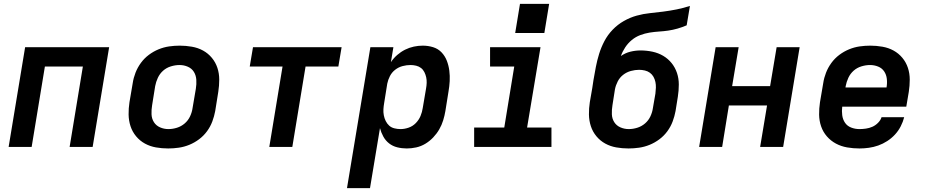

<svg xmlns="http://www.w3.org/2000/svg" viewBox="-20 -766 4840 1001"><path d="M25 0 111 -520H549L463 0H343L412 -419H214L145 0Z M857 8Q824 8 793 2.5Q762 -3 735.5 -17.5Q709 -32 689.5 -55.5Q670 -79 660.5 -108Q651 -137 650.5 -169Q650 -201 655 -233L672 -333Q676 -360 686.5 -387Q697 -414 714.5 -438Q732 -462 756 -480Q780 -498 807 -509Q834 -520 861.5 -524Q889 -528 917 -528Q949 -528 980.5 -522.5Q1012 -517 1038.5 -502.5Q1065 -488 1084.5 -464.5Q1104 -441 1113.5 -412Q1123 -383 1123 -351Q1123 -319 1118 -287L1102 -187Q1097 -160 1087 -133Q1077 -106 1059.5 -82Q1042 -58 1018 -40Q994 -22 967 -11Q940 0 912 4Q884 8 857 8ZM858 -93Q880 -93 902.5 -100Q925 -107 943 -122.5Q961 -138 971 -159.5Q981 -181 984 -203L1001 -303Q1005 -327 1003.5 -350Q1002 -373 991 -391Q980 -409 959.5 -418Q939 -427 916 -427Q894 -427 871 -420Q848 -413 830.5 -397.5Q813 -382 803 -360.5Q793 -339 789 -317L773 -217Q769 -193 770 -170Q771 -147 782.5 -129Q794 -111 814.5 -102Q835 -93 858 -93Z M1384 0 1453 -419H1282L1299 -520H1761L1744 -419H1573L1504 0Z M1789 215 1911 -520H2031L2018 -442Q2032 -463 2051 -479.5Q2070 -496 2092 -507Q2114 -518 2137.5 -523Q2161 -528 2184 -528Q2212 -528 2238 -520Q2264 -512 2282 -493Q2300 -474 2309.5 -449.5Q2319 -425 2322.5 -398Q2326 -371 2324.5 -343Q2323 -315 2318 -287L2302 -187Q2298 -163 2290.5 -138.5Q2283 -114 2270 -91.5Q2257 -69 2238.5 -49.5Q2220 -30 2197.5 -16.5Q2175 -3 2150 2.5Q2125 8 2101 8Q2075 8 2051 2Q2027 -4 2008.5 -18.5Q1990 -33 1978.5 -54Q1967 -75 1961 -98L1909 215ZM2068 -93Q2089 -93 2110.5 -100.5Q2132 -108 2148 -124.5Q2164 -141 2172.5 -161.5Q2181 -182 2184 -203L2201 -303Q2204 -319 2204.5 -334Q2205 -349 2202 -363Q2199 -377 2192.5 -390Q2186 -403 2175 -411.5Q2164 -420 2149.5 -423.5Q2135 -427 2120 -427Q2100 -427 2079 -421.5Q2058 -416 2040.5 -402.5Q2023 -389 2013 -369.5Q2003 -350 1999 -330L1983 -230Q1980 -213 1979 -197Q1978 -181 1981 -165Q1984 -149 1991 -135Q1998 -121 2009 -111Q2020 -101 2036 -97Q2052 -93 2068 -93Z M2452 0V-101H2609L2661 -419H2535V-520H2798L2728 -101H2855V0ZM2818 -594H2666L2691 -746H2843Z M3257 8Q3224 8 3193 2.5Q3162 -3 3135.5 -17.5Q3109 -32 3089.5 -55.5Q3070 -79 3060.5 -108Q3051 -137 3050.5 -169Q3050 -201 3055 -233L3068 -308Q3069 -318 3071 -328Q3073 -338 3074 -348Q3080 -383 3086.5 -417Q3093 -451 3103.5 -485Q3114 -519 3131 -551.5Q3148 -584 3174 -611Q3200 -638 3232.5 -656.5Q3265 -675 3299.5 -684.5Q3334 -694 3368.5 -697.5Q3403 -701 3438 -705.5Q3473 -710 3508 -717Q3543 -724 3577 -735L3560 -634Q3537 -624 3512.5 -617Q3488 -610 3464 -606.5Q3440 -603 3415.5 -601.5Q3391 -600 3366.5 -596Q3342 -592 3318 -583Q3294 -574 3274 -557.5Q3254 -541 3239.5 -519Q3225 -497 3217 -474Q3240 -490 3266.5 -496.5Q3293 -503 3319 -503Q3351 -503 3381.5 -496.5Q3412 -490 3437.5 -475Q3463 -460 3481.5 -437Q3500 -414 3509.5 -385.5Q3519 -357 3519 -325.5Q3519 -294 3514 -262L3502 -187Q3497 -160 3487 -133Q3477 -106 3459.5 -82Q3442 -58 3418 -40Q3394 -22 3367 -11Q3340 0 3312 4Q3284 8 3257 8ZM3258 -93Q3280 -93 3302.5 -100Q3325 -107 3343 -122.5Q3361 -138 3371 -159.5Q3381 -181 3384 -203L3397 -278Q3399 -294 3399.5 -309Q3400 -324 3397 -338.5Q3394 -353 3387 -365.5Q3380 -378 3368.5 -386.5Q3357 -395 3342 -398.5Q3327 -402 3312 -402Q3291 -402 3269 -396Q3247 -390 3229 -376Q3211 -362 3200.5 -341.5Q3190 -321 3186 -300L3173 -217Q3169 -193 3170 -170Q3171 -147 3182.5 -129Q3194 -111 3214.5 -102Q3235 -93 3258 -93Z M3625 0 3711 -520H3831L3797 -317H3995L4029 -520H4149L4063 0H3943L3979 -216H3780L3745 0Z M4461 8Q4428 8 4396.5 2.5Q4365 -3 4338 -17.5Q4311 -32 4291 -55Q4271 -78 4261 -107Q4251 -136 4250.5 -168Q4250 -200 4255 -233L4272 -333Q4276 -360 4286.5 -387Q4297 -414 4314.5 -438Q4332 -462 4356 -480Q4380 -498 4407 -509Q4434 -520 4461.5 -524Q4489 -528 4517 -528Q4549 -528 4580.5 -522.5Q4612 -517 4638.5 -502.5Q4665 -488 4684.5 -464.5Q4704 -441 4713.5 -412Q4723 -383 4723 -351Q4723 -319 4718 -287L4705 -210H4371Q4368 -187 4371 -165Q4374 -143 4385.5 -126Q4397 -109 4417.5 -101Q4438 -93 4461 -93Q4477 -93 4494.5 -95.5Q4512 -98 4528 -105Q4544 -112 4557.5 -125.5Q4571 -139 4576 -155H4694Q4688 -131 4676 -107.5Q4664 -84 4646 -64.5Q4628 -45 4605.5 -30.5Q4583 -16 4559 -7.5Q4535 1 4510 4.5Q4485 8 4461 8ZM4388 -310H4602Q4606 -333 4603.5 -355Q4601 -377 4589.5 -394Q4578 -411 4558 -419Q4538 -427 4516 -427Q4494 -427 4471 -420Q4448 -413 4430.5 -397.5Q4413 -382 4403 -360.5Q4393 -339 4389 -317Z"/></svg>

Font: Iosevka SS04 Extended Oblique
Style: Bold
Weight: 700
Width: 7
Italic angle: -9°
Monospace: yes
Designer: Belleve Invis
Foundry: Belleve Invis
Version: Version 19.0.0; ttfautohint (v1.8.4)